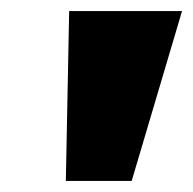

<svg xmlns="http://www.w3.org/2000/svg" viewBox="-20 -725 349 347"><path d="M99 -398 105 -705H309L218 -398Z"/></svg>

Font: Nunito Sans 12pt Black
Style: Italic
Weight: 900
Italic angle: -9°
Designer: Vernon Adams
Foundry: Vernon Adams
Version: Version 3.101;gftools[0.9.27]